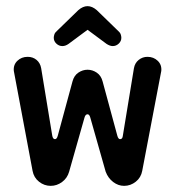

<svg xmlns="http://www.w3.org/2000/svg" viewBox="-20 -595 570 625"><path d="M145 10Q124 10 107 -3.5Q90 -17 86 -39L25 -364Q23 -384 36.5 -397Q50 -410 70 -410Q87 -410 99 -400Q111 -390 114 -373L150 -154Q152 -142 159 -142Q165 -142 168 -153L216 -330Q221 -349 235 -358.5Q249 -368 265 -368Q281 -368 295 -358.5Q309 -349 314 -330L362 -153Q365 -142 371 -142Q379 -142 380 -154L416 -373Q419 -390 431.5 -400Q444 -410 460 -410Q480 -410 493.5 -397Q507 -384 505 -364L443 -39Q439 -17 422 -3.5Q405 10 384 10Q365 10 348.5 -2.5Q332 -15 324 -36L274 -212Q271 -223 265 -223Q258 -223 255 -212L205 -36Q199 -15 182 -2.5Q165 10 145 10ZM155 -472Q155 -477 157 -483Q159 -489 165 -494L235 -562Q250 -575 265 -575Q280 -575 295 -562L365 -494Q371 -489 373 -483Q375 -477 375 -472Q375 -461 366.5 -453Q358 -445 347 -445Q338 -445 327 -452L265 -498L203 -452Q193 -445 183 -445Q172 -445 163.5 -453Q155 -461 155 -472Z"/></svg>

Font: Dongle
Style: Bold
Weight: 700
Designer: Yanghee Ryu
Foundry: Yanghee Ryu
Version: Version 2.000